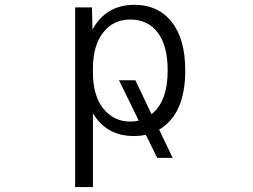

<svg xmlns="http://www.w3.org/2000/svg" viewBox="-20 -550 1040 790"><path d="M532.2 9.8Q418.9 9.8 364.3 -81.1H362.3V219.7H289.1V-519.5H358.4L360.4 -431.6H362.3Q417 -529.3 532.2 -530.3Q629.9 -530.3 686 -460.4Q742.2 -390.6 742.2 -259.8Q742.2 -80.1 634.8 -16.6L690.4 99.6H627L580.1 4.9Q555.7 9.8 532.2 9.8ZM669.9 -259.8Q669.9 -361.3 629.4 -415.5Q588.9 -469.7 515.6 -469.7Q446.3 -469.7 404.3 -416Q362.3 -362.3 362.3 -266.6V-252.9Q362.3 -156.2 405.3 -103Q448.2 -49.8 515.6 -49.8Q535.2 -49.8 550.8 -53.7L469.7 -219.7H537.1L603.5 -80.1Q669.9 -132.8 669.9 -259.8Z"/></svg>

Font: Gen Shin Gothic Monospace Normal
Style: Regular
Weight: 350
Designer: [Source Han Sans]
Ryoko NISHIZUKA  (kana & ideographs); Paul D. Hunt (Latin, Greek & Cyrillic); Wenlong ZHANG  (bopomofo
Version: Version 1.002.20150607